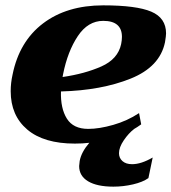

<svg xmlns="http://www.w3.org/2000/svg" viewBox="-20 -527 641 718"><path d="M601 -402Q601 -393 597 -369Q578 -277 468.5 -233Q359 -189 208 -185Q206 -122 230 -83.5Q254 -45 310 -45Q351 -45 403.5 -60Q456 -75 500 -104L508 -62Q500 -56 493.5 -52Q487 -48 482 -45Q461 -29 443 -2.5Q425 24 425 46Q425 64 438 75.5Q451 87 474 87Q508 87 551 62L535 139Q514 154 477.5 162.5Q441 171 404 171Q343 171 309.5 151Q276 131 276 94Q276 89 278 75Q284 42 314 7Q289 10 260 10Q144 10 82 -42.5Q20 -95 20 -186Q20 -217 27 -248Q52 -372 141 -439.5Q230 -507 366 -507Q490 -507 545.5 -483.5Q601 -460 601 -402ZM436 -389Q436 -449 366 -449Q309 -449 271 -392Q233 -335 216 -250L214 -239Q297 -251 359 -278.5Q421 -306 433 -362Q436 -377 436 -389Z"/></svg>

Font: Trirong Black
Style: Italic
Weight: 900
Italic angle: -12°
Designer: Katatrad Team
Foundry: CadsonDemak
Version: Version 1.001